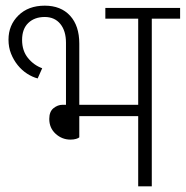

<svg xmlns="http://www.w3.org/2000/svg" viewBox="-20 -658 656 678"><path d="M260 -173Q257 -170 248.5 -167.5Q240 -165 229 -165Q199 -165 176.5 -185.5Q154 -206 154 -238Q154 -264 169 -276Q184 -288 201 -288H213V-507Q213 -549 193 -573.5Q173 -598 138 -598Q102 -598 80 -577Q58 -556 58 -517Q58 -479 78.5 -453.5Q99 -428 129 -417L113 -381Q94 -386 75.5 -398Q57 -410 42.5 -428Q28 -446 19 -468.5Q10 -491 10 -518Q10 -569 45 -603.5Q80 -638 138 -638Q195 -638 227.5 -602.5Q260 -567 260 -504V-288H468V-592H352V-630H616V-592H516V0H468V-248H260Z"/></svg>

Font: Ek Mukta ExtraLight
Style: Regular
Weight: 275
Designer: Girish Dalvi and Yashodeep Gholap
Foundry: Ek Type
Version: Version 2.538;PS 1.002;hotconv 16.6.51;makeotf.lib2.5.65220;